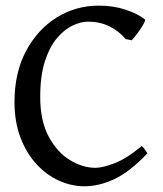

<svg xmlns="http://www.w3.org/2000/svg" viewBox="-20 -650 583 685"><path d="M505.9 -103Q443.4 -37.1 388.4 -11.2Q333.5 14.6 281.2 14.6Q234.9 14.6 190.2 -5.6Q145.5 -25.9 109.9 -64.7Q74.2 -103.5 53 -159.4Q31.7 -215.3 31.7 -286.1Q31.7 -390.1 72.5 -467.3Q113.3 -544.4 181.6 -587.2Q250 -629.9 332.5 -629.9Q384.8 -629.9 428 -615.5Q471.2 -601.1 496.6 -581.1Q500 -578.1 491.2 -562.7Q482.4 -547.4 470 -530.8Q457.5 -514.2 450.2 -506.3L428.2 -510.7Q403.3 -540 369.6 -556.4Q335.9 -572.8 293.9 -572.8Q269 -572.8 239.5 -559.1Q210 -545.4 183.6 -514.4Q157.2 -483.4 140.4 -431.9Q123.5 -380.4 123.5 -304.2Q123.5 -218.8 153.8 -162.6Q184.1 -106.4 229.5 -78.9Q274.9 -51.3 320.3 -51.3Q346.7 -51.3 389.4 -67.9Q432.1 -84.5 485.4 -128.9Q490.2 -126 497.1 -116.5Q503.9 -106.9 505.9 -103Z"/></svg>

Font: Gentium Book Plus
Style: Regular
Weight: 400
Designer: Victor Gaultney, Annie Olsen, Iska Routamaa, Becca Hirsbrunner
Foundry: SIL International
Version: Version 6.101